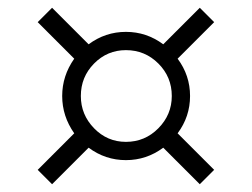

<svg xmlns="http://www.w3.org/2000/svg" viewBox="-20 -603 649 494"><path d="M437 -260 531 -166 494 -129 400 -223Q357 -191 304 -191Q251 -191 208 -223L114 -129L77 -166L171 -260Q140 -304 140 -356Q140 -408 171 -452L77 -546L114 -583L208 -489Q251 -521 304 -521Q357 -521 400 -489L494 -583L531 -546L437 -452Q469 -409 469 -356Q469 -303 437 -260ZM422 -356Q422 -405 387.5 -439.5Q353 -474 304 -474Q256 -474 222 -439.5Q188 -405 188 -356Q188 -308 222 -273Q256 -238 304 -238Q353 -238 387.5 -273Q422 -308 422 -356Z"/></svg>

Font: Exo
Style: Regular
Weight: 400
Designer: Natanael Gama
Foundry: Natanael Gama
Version: Version 1.500; ttfautohint (v1.6)